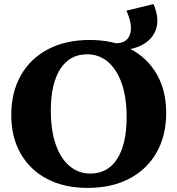

<svg xmlns="http://www.w3.org/2000/svg" viewBox="-20 -901 866 937"><path d="M408 16Q294 16 210.5 -27.5Q127 -71 81 -151Q35 -231 35 -340Q35 -451 82 -533.5Q129 -616 215 -661Q301 -706 418 -706Q532 -706 615.5 -662.5Q699 -619 745 -539Q791 -459 791 -350Q791 -239 744 -156.5Q697 -74 611 -29Q525 16 408 16ZM421 -54Q506 -54 552 -126Q598 -198 598 -329Q598 -424 574.5 -492.5Q551 -561 507.5 -598.5Q464 -636 405 -636Q320 -636 274 -564Q228 -492 228 -361Q228 -266 251.5 -197.5Q275 -129 318.5 -91.5Q362 -54 421 -54ZM597 -849 729 -881Q757 -817 743.5 -766Q730 -715 680.5 -685.5Q631 -656 551 -656H495V-690H545Q600 -690 614.5 -733.5Q629 -777 597 -849Z"/></svg>

Font: Platypi
Style: Bold
Weight: 700
Designer: David Sargent
Foundry: Bolt Cutter Type
Version: Version 1.200; ttfautohint (v1.8.4.7-5d5b)